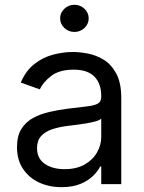

<svg xmlns="http://www.w3.org/2000/svg" viewBox="-20 -770 604 803"><path d="M237.2 12.8Q185.4 12.8 143.1 -6.9Q100.9 -26.6 76 -64.1Q51.1 -101.6 51.1 -154.8Q51.1 -201.7 69.6 -231Q88.1 -260.3 119 -277Q149.9 -293.7 187.3 -302Q224.8 -310.4 262.8 -315.3Q312.5 -321.7 343.6 -325.1Q374.6 -328.5 389 -336.6Q403.4 -344.8 403.4 -365.1V-367.9Q403.4 -420.5 374.8 -449.6Q346.2 -478.7 288.4 -478.7Q228.3 -478.7 194.2 -452.4Q160.2 -426.1 146.3 -396.3L66.8 -424.7Q88.1 -474.4 123.8 -502.3Q159.4 -530.2 201.9 -541.4Q244.3 -552.6 285.5 -552.6Q311.8 -552.6 346.1 -546.3Q380.3 -540.1 412.5 -521Q444.6 -501.8 465.9 -463.1Q487.2 -424.4 487.2 -359.4V0H403.4V-73.9H399.1Q390.6 -56.1 370.7 -35.9Q350.9 -15.6 317.8 -1.4Q284.8 12.8 237.2 12.8ZM250 -62.5Q299.7 -62.5 334 -82Q368.3 -101.6 385.8 -132.5Q403.4 -163.4 403.4 -197.4V-274.1Q398.1 -267.8 380.1 -262.6Q362.2 -257.5 339 -253.7Q315.7 -250 293.9 -247.3Q272 -244.7 258.5 -242.9Q225.9 -238.6 197.6 -229.2Q169.4 -219.8 152.2 -201.2Q134.9 -182.5 134.9 -150.6Q134.9 -106.9 167.4 -84.7Q199.9 -62.5 250 -62.5ZM291.2 -636.4Q266.7 -636.4 249.1 -653.1Q231.5 -669.7 231.5 -693.2Q231.5 -716.6 249.1 -733.3Q266.7 -750 291.2 -750Q315.7 -750 333.3 -733.3Q350.9 -716.6 350.9 -693.2Q350.9 -669.7 333.3 -653.1Q315.7 -636.4 291.2 -636.4Z"/></svg>

Font: InterMG
Style: Regular
Weight: 400
Designer: Rasmus Andersson
Foundry: rsms
Version: Version 3.019;December 26, 2023;FontCreator 15.0.0.2955 64-b